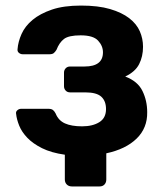

<svg xmlns="http://www.w3.org/2000/svg" viewBox="-20 -550 586 690"><path d="M238 120Q227 120 220 113Q213 106 213 95V6Q164 -1 131 -17.5Q98 -34 78 -55Q58 -76 49 -98.5Q40 -121 38 -140Q36 -148 42 -153.5Q48 -159 56 -159H154Q165 -159 170.5 -154.5Q176 -150 180 -142Q190 -117 213.5 -106.5Q237 -96 275 -96Q313 -96 337 -111Q361 -126 361 -158Q361 -187 344 -202.5Q327 -218 287 -218H232Q222 -218 216 -224.5Q210 -231 210 -240V-289Q210 -298 216 -304.5Q222 -311 232 -311H284Q350 -311 350 -362Q350 -385 332.5 -404Q315 -423 270 -423Q227 -423 210 -410Q193 -397 183 -371Q178 -363 173 -359Q168 -355 157 -355H62Q54 -355 48 -360Q42 -365 43 -373Q45 -400 57.5 -428Q70 -456 97 -478.5Q124 -501 166.5 -515.5Q209 -530 271 -530Q333 -530 375.5 -517.5Q418 -505 444.5 -484.5Q471 -464 482.5 -437.5Q494 -411 494 -382Q494 -347 480 -319.5Q466 -292 430 -275Q475 -258 492 -223Q509 -188 509 -147Q510 -90 471 -52Q432 -14 362 1V95Q362 106 355.5 113Q349 120 338 120Z"/></svg>

Font: Fz Rubik SemBd
Style: Regular
Weight: 600
Designer: Hubert and Fischer
Foundry: Hubert and Fischer
Version: Vit hóa bi FontZin.com